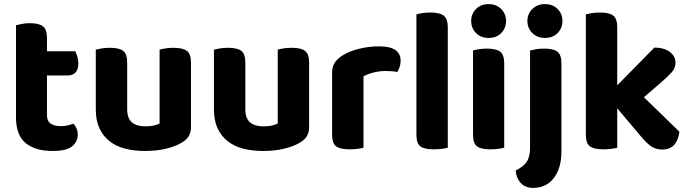

<svg xmlns="http://www.w3.org/2000/svg" viewBox="-20 -721 3360 936"><path d="M209 -159Q209 -131 227 -118.5Q245 -106 277 -106Q292 -106 309 -109.5Q326 -113 338 -118Q347 -108 353 -95Q359 -82 359 -65Q359 -30 331.5 -7.5Q304 15 236 15Q152 15 105 -23.5Q58 -62 58 -149V-598Q69 -601 87 -604.5Q105 -608 126 -608Q170 -608 189.5 -592.5Q209 -577 209 -536V-471H347Q352 -461 357 -445.5Q362 -430 362 -413Q362 -381 347.5 -367Q333 -353 310 -353H209V-159Z M911 -100Q911 -53 870 -28Q838 -8 791 3.5Q744 15 687 15Q633 15 589 3.5Q545 -8 513.5 -33Q482 -58 464.5 -96Q447 -134 447 -188V-479Q458 -482 476 -485Q494 -488 516 -488Q561 -488 580.5 -473Q600 -458 600 -416V-189Q600 -144 623 -124.5Q646 -105 688 -105Q714 -105 731.5 -109.5Q749 -114 758 -119V-479Q768 -482 786 -485Q804 -488 826 -488Q871 -488 891 -473Q911 -458 911 -416V-100Z M1487 -100Q1487 -53 1446 -28Q1414 -8 1367 3.5Q1320 15 1263 15Q1209 15 1165 3.5Q1121 -8 1089.5 -33Q1058 -58 1040.5 -96Q1023 -134 1023 -188V-479Q1034 -482 1052 -485Q1070 -488 1092 -488Q1137 -488 1156.5 -473Q1176 -458 1176 -416V-189Q1176 -144 1199 -124.5Q1222 -105 1264 -105Q1290 -105 1307.5 -109.5Q1325 -114 1334 -119V-479Q1344 -482 1362 -485Q1380 -488 1402 -488Q1447 -488 1467 -473Q1487 -458 1487 -416V-100Z M1752 -1Q1742 2 1724 4.5Q1706 7 1684 7Q1639 7 1619 -7.5Q1599 -22 1599 -64V-369Q1599 -397 1613 -417Q1627 -437 1652 -452Q1685 -472 1731.5 -483.5Q1778 -495 1829 -495Q1933 -495 1933 -425Q1933 -408 1928 -394Q1923 -380 1917 -370Q1894 -375 1861 -375Q1832 -375 1803 -368Q1774 -361 1752 -349Z M2010 -64V-651Q2020 -654 2038.5 -657Q2057 -660 2079 -660Q2123 -660 2143 -645Q2163 -630 2163 -588V-1Q2152 2 2134 4.5Q2116 7 2094 7Q2049 7 2029.5 -7.5Q2010 -22 2010 -64Z M2438 -1Q2428 2 2410 4.5Q2392 7 2370 7Q2325 7 2305.5 -7.5Q2286 -22 2286 -64V-475Q2296 -478 2314 -481Q2332 -484 2354 -484Q2399 -484 2418.5 -469Q2438 -454 2438 -412ZM2362 -701Q2400 -701 2423.5 -677Q2447 -653 2447 -619Q2447 -584 2423.5 -560Q2400 -536 2362 -536Q2324 -536 2300.5 -560Q2277 -584 2277 -619Q2277 -653 2300.5 -677Q2324 -701 2362 -701Z M2717 16Q2717 64 2705.5 97.5Q2694 131 2675 153Q2656 175 2631.5 185Q2607 195 2580 195Q2540 195 2518 170.5Q2496 146 2494 110Q2530 93 2547 68.5Q2564 44 2564 0V-475Q2575 -478 2593 -481Q2611 -484 2633 -484Q2678 -484 2697.5 -469Q2717 -454 2717 -412ZM2637 -701Q2675 -701 2698.5 -677Q2722 -653 2722 -619Q2722 -584 2698.5 -560Q2675 -536 2637 -536Q2599 -536 2575 -560Q2551 -584 2551 -619Q2551 -653 2575 -677Q2599 -701 2637 -701Z M3119 -247 3292 -79Q3287 -37 3266.5 -14.5Q3246 8 3208 8Q3179 8 3157 -6Q3135 -20 3108 -52L2989 -193V-1Q2979 2 2961 4.5Q2943 7 2921 7Q2876 7 2856 -7.5Q2836 -22 2836 -64V-651Q2847 -654 2865 -657Q2883 -660 2905 -660Q2950 -660 2969.5 -645Q2989 -630 2989 -588V-305L3170 -489Q3217 -489 3245 -468Q3273 -447 3273 -416Q3273 -389 3254.5 -368.5Q3236 -348 3197 -314Z"/></svg>

Font: Baloo 2 Latin
Style: Bold
Weight: 400
Designer: Sarang Kulkarni and Ek Type
Foundry: Ek Type
Version: Version 1.001